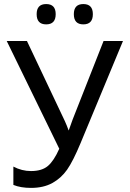

<svg xmlns="http://www.w3.org/2000/svg" viewBox="-20 -916 640 946"><path d="M585.9 -713.9 377 -210.9Q339.8 -121.6 310.5 -79.8Q281.2 -38.1 237.8 -14.2Q194.3 9.8 132.8 9.8Q82 9.8 45.9 -4.9V-95.2Q87.4 -73.2 132.8 -73.2Q186.5 -73.2 216.1 -98.4Q245.6 -123.5 272 -183.1L13.2 -713.9H112.8L299.8 -318.8Q305.7 -306.6 309.6 -295.9Q313.5 -283.7 317.9 -273.9H318.8L337.9 -327.1L490.2 -713.9ZM207.5 -896Q254.4 -896 254.4 -846.2Q254.4 -795.9 207.5 -795.9Q160.6 -795.9 160.6 -846.2Q160.6 -896 207.5 -896ZM390.6 -896Q437.5 -896 437.5 -846.2Q437.5 -795.9 390.6 -795.9Q343.8 -795.9 343.8 -846.2Q343.8 -896 390.6 -896Z"/></svg>

Font: Apple Sans Adjectives
Style: Regular
Weight: 400
Monospace: yes
Foundry: Apple Sans Adjectives
Version: Version 0.01